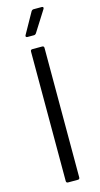

<svg xmlns="http://www.w3.org/2000/svg" viewBox="-136 -934 509 974"><g transform="rotate(-15 118.5 -447.0)"><path d="M83 -10V-690Q83 -700 93 -700H144Q154 -700 154 -690V-10Q154 0 144 0H93Q83 0 83 -10ZM78 -778 139 -887Q144 -894 151 -894H194Q200 -894 201.5 -890.5Q203 -887 200 -882L131 -773Q126 -766 119 -766H85Q79 -766 77 -769.5Q75 -773 78 -778Z"/></g></svg>

Font: Barlow Semi Condensed
Style: Regular
Weight: 400
Width: 4
Designer: Jeremy Tribby
Foundry: Tribby Type
Version: Version 1.408;December 10, 2018;FontCreator 11.5.0.2430 64-b